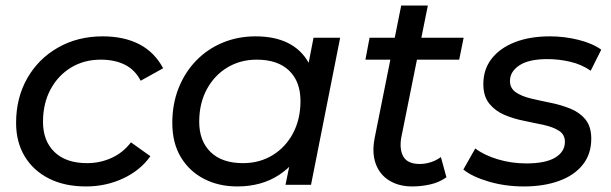

<svg xmlns="http://www.w3.org/2000/svg" viewBox="-20 -666 2203 692"><path d="M290 6Q213 6 156.5 -22.5Q100 -51 69 -102.5Q38 -154 38 -223Q38 -313 78 -383.5Q118 -454 189 -494.5Q260 -535 350 -535Q427 -535 482 -506.5Q537 -478 568 -420L487 -375Q467 -414 430.5 -432.5Q394 -451 343 -451Q283 -451 236 -422.5Q189 -394 162 -343.5Q135 -293 135 -227Q135 -158 176.5 -118Q218 -78 294 -78Q341 -78 382.5 -97Q424 -116 452 -153L522 -103Q486 -52 424 -23Q362 6 290 6Z M835 6Q768 6 715 -21.5Q662 -49 631.5 -100Q601 -151 601 -223Q601 -291 623.5 -348Q646 -405 686.5 -447Q727 -489 782 -512Q837 -535 901 -535Q970 -535 1018 -511Q1066 -487 1092 -440.5Q1118 -394 1118 -327Q1118 -229 1084 -153.5Q1050 -78 986.5 -36Q923 6 835 6ZM856 -78Q916 -78 963 -107Q1010 -136 1036.5 -186.5Q1063 -237 1063 -302Q1063 -372 1022 -411.5Q981 -451 905 -451Q846 -451 799 -422.5Q752 -394 725 -343.5Q698 -293 698 -227Q698 -158 739 -118Q780 -78 856 -78ZM1009 0 1037 -137 1069 -260 1082 -386 1110 -530H1206L1101 0Z M1466 6Q1418 6 1383.5 -15Q1349 -36 1334.5 -75Q1320 -114 1330 -167L1426 -646H1522L1426 -169Q1419 -126 1434.5 -100.5Q1450 -75 1493 -75Q1513 -75 1533 -81.5Q1553 -88 1569 -100L1589 -27Q1562 -8 1529.5 -1Q1497 6 1466 6ZM1297 -451 1312 -530H1651L1635 -451Z M1868 6Q1801 6 1741.5 -11.5Q1682 -29 1650 -55L1693 -131Q1724 -107 1773.5 -92Q1823 -77 1877 -77Q1946 -77 1981 -98Q2016 -119 2016 -155Q2016 -181 1995 -194.5Q1974 -208 1940.5 -215.5Q1907 -223 1869 -230.5Q1831 -238 1798 -252Q1765 -266 1743.5 -292.5Q1722 -319 1722 -363Q1722 -416 1752 -454.5Q1782 -493 1836 -514Q1890 -535 1962 -535Q2014 -535 2064.5 -522.5Q2115 -510 2147 -487L2109 -411Q2076 -434 2035 -443.5Q1994 -453 1953 -453Q1886 -453 1852 -430.5Q1818 -408 1818 -374Q1818 -348 1839 -333.5Q1860 -319 1893.5 -311Q1927 -303 1964.5 -295.5Q2002 -288 2035.5 -274.5Q2069 -261 2090 -235.5Q2111 -210 2111 -166Q2111 -111 2080.5 -72.5Q2050 -34 1995 -14Q1940 6 1868 6Z"/></svg>

Font: Montserrat Thin Medium
Style: Italic
Weight: 500
Italic angle: -11.3°
Version: Version 9.000